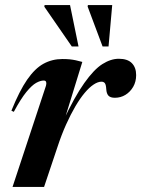

<svg xmlns="http://www.w3.org/2000/svg" viewBox="-20 -738 558 758"><path d="M161.5 -399.5Q164 -408.5 162.2 -414.2Q160.5 -420 152.5 -420Q139.5 -420 122.8 -410.8Q106 -401.5 84.2 -375Q62.5 -348.5 34.5 -296.5L25 -301Q56.5 -379 87.2 -423.5Q118 -468 152 -486.5Q186 -505 226.5 -505Q242.5 -505 255 -503.8Q267.5 -502.5 279.2 -500Q291 -497.5 305 -493.5L229 -247L228 -257.5Q274.5 -356.5 312.8 -410.2Q351 -464 384.2 -485Q417.5 -506 449 -506Q483.5 -506 500.5 -488.8Q517.5 -471.5 517.5 -441.5Q517.5 -415.5 505.8 -395.2Q494 -375 475.2 -363.5Q456.5 -352 433.5 -352Q416 -352 408.2 -360.2Q400.5 -368.5 399.5 -386Q398.5 -403.5 394 -409.5Q389.5 -415.5 380.5 -415.5Q366.5 -415.5 349.5 -404.2Q332.5 -393 314.2 -371.2Q296 -349.5 277.5 -318Q259 -286.5 241 -246.5Q223 -206.5 207 -158L154 0H29.5ZM290 -554.5H263.5L155 -711.5L156 -718H256.5ZM408.5 -554.5H385L326 -712L327 -718H423Z"/></svg>

Font: Newsreader 60pt SemiBold
Style: Italic
Weight: 600
Italic angle: -17°
Designer: Hugues Gentile
Foundry: Production Type
Version: Version 1.003